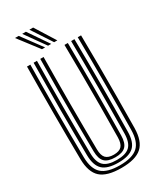

<svg xmlns="http://www.w3.org/2000/svg" viewBox="-244 -1063 959 1149"><g transform="rotate(-30 235.5 -488.0)"><path d="M235.8 8.5Q136.5 8.5 93.1 -30.8Q49.8 -70 48.5 -160Q47.5 -236.8 47 -315.5Q46.5 -394.2 46.5 -474.5Q46.5 -554.8 47 -636.2Q47.5 -717.8 48.5 -800H71.5Q70.5 -723.2 69.9 -643.9Q69.2 -564.5 69.2 -483.8Q69.2 -403 69.9 -321.9Q70.5 -240.8 71.5 -160.5Q72.5 -79.5 110.9 -44.8Q149.2 -10 235.8 -10Q321.8 -10 360 -44.8Q398.2 -79.5 399.2 -160.5Q400.2 -239.5 400.8 -319.5Q401.2 -399.5 401.2 -479.6Q401.2 -559.8 400.8 -640.1Q400.2 -720.5 399.2 -800H422Q423.5 -693.8 424 -587.1Q424.5 -480.5 424 -373.6Q423.5 -266.8 422 -160Q420.8 -70 377.5 -30.8Q334.2 8.5 235.8 8.5ZM235.8 -28.2Q161 -28.2 128.1 -59Q95.2 -89.8 94.2 -160.8Q93.2 -241.5 92.8 -321.5Q92.2 -401.5 92.2 -481.2Q92.2 -561 92.9 -640.6Q93.5 -720.2 94.2 -800H117.2Q116.2 -722 115.6 -642.6Q115 -563.2 115 -483Q115 -402.8 115.6 -322.1Q116.2 -241.5 117.2 -161Q118 -99.5 145.6 -73.1Q173.2 -46.8 235.8 -46.8Q297.8 -46.8 325.1 -73.1Q352.5 -99.5 353.5 -161Q354.5 -240 355 -319.9Q355.5 -399.8 355.5 -479.9Q355.5 -560 355 -640.1Q354.5 -720.2 353.5 -800H376.2Q377.2 -719.5 377.9 -639.6Q378.5 -559.8 378.5 -479.9Q378.5 -400 378 -320.2Q377.5 -240.5 376.2 -160.8Q375.5 -89.8 342.8 -59Q310 -28.2 235.8 -28.2ZM235.8 -65Q185.5 -65 163.1 -87.2Q140.8 -109.5 140.2 -161.2Q138.8 -268.8 138.2 -375.1Q137.8 -481.5 138.2 -587.5Q138.8 -693.5 140.2 -800H163Q162.2 -723.2 161.6 -643.8Q161 -564.2 161 -483.5Q161 -402.8 161.5 -321.9Q162 -241 163 -161.5Q163.5 -120 180.2 -101.6Q197 -83.2 235.8 -83.2Q274 -83.2 290.5 -101.6Q307 -120 307.5 -161.5Q309 -267.8 309.5 -374.1Q310 -480.5 309.5 -587.1Q309 -693.8 307.5 -800H330.5Q331.5 -719.5 332.1 -639.5Q332.8 -559.5 332.8 -479.8Q332.8 -400 332.2 -320.5Q331.8 -241 330.5 -161.2Q329.8 -109.5 307.6 -87.2Q285.5 -65 235.8 -65ZM178 -845 71.8 -983.8H97.2L199.8 -845ZM220.2 -845 121.5 -983.8H147L241.8 -845ZM262.2 -845 171.2 -983.8H197L284 -845Z"/></g></svg>

Font: Big Shoulders Inline Text Thin
Style: Bold
Weight: 700
Version: Version 2.002